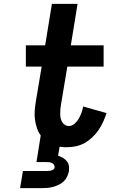

<svg xmlns="http://www.w3.org/2000/svg" viewBox="-20 -755 640 995"><path d="M84 220 99 131H214Q221 131 228 131Q235 131 242 129.5Q249 128 255.5 124Q262 120 263 113Q264 106 260 99.5Q256 93 250 90Q244 87 237 86Q230 85 222 85H169L191 -53Q178 -71 171 -92.5Q164 -114 161 -136.5Q158 -159 160 -183Q162 -207 166 -231L196 -410H114V-520H214L249 -735H382L347 -520H517V-410H329L296 -213Q294 -201 293 -189.5Q292 -178 292 -166.5Q292 -155 294 -144Q296 -133 301.5 -123.5Q307 -114 316 -108Q325 -102 337 -102Q353 -102 366.5 -114Q380 -126 388.5 -141Q397 -156 402.5 -171.5Q408 -187 411 -203L532 -169Q525 -147 515 -124.5Q505 -102 491 -81.5Q477 -61 458.5 -43.5Q440 -26 418.5 -14Q397 -2 373.5 3Q350 8 327 8Q317 8 307.5 7.5Q298 7 289 5L281 52Q294 56 306 63Q318 70 326.5 80.5Q335 91 337 105Q339 119 337 133Q334 147 327.5 161Q321 175 309.5 185.5Q298 196 284.5 202.5Q271 209 257 213Q243 217 228 218.5Q213 220 199 220Z"/></svg>

Font: Iosevka HT Extrabold Extended
Style: Italic
Weight: 800
Width: 7
Italic angle: -9°
Monospace: yes
Designer: Belleve Invis
Foundry: Belleve Invis
Version: Version 32.3.0; ttfautohint (v1.8.4)